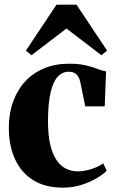

<svg xmlns="http://www.w3.org/2000/svg" viewBox="-20 -808 504 838"><path d="M256 11Q176.5 11 124 -22.2Q71.5 -55.5 45 -114.5Q18.5 -173.5 18.5 -250Q18.5 -313.5 37.5 -365.2Q56.5 -417 91 -453.8Q125.5 -490.5 174 -510.2Q222.5 -530 281 -530Q325.5 -530 355.8 -522.5Q386 -515 406.8 -506.8Q427.5 -498.5 443 -496.5L437 -344H352L330 -451.5Q327 -465.5 320.5 -475.2Q314 -485 303.8 -490Q293.5 -495 280 -495Q252.5 -495 232.2 -473.5Q212 -452 200.8 -404.2Q189.5 -356.5 189.5 -277.5Q189.5 -219.5 199 -178.2Q208.5 -137 225.8 -110.8Q243 -84.5 267.2 -72.2Q291.5 -60 320 -60Q338 -60 358.2 -64.5Q378.5 -69 397.8 -77Q417 -85 430.5 -95L445.5 -63Q432 -48 403 -30.8Q374 -13.5 335.8 -1.2Q297.5 11 256 11ZM117.5 -567 93 -587 226.5 -787.5H314L447.5 -587L422.5 -567L270 -683.5Z"/></svg>

Font: Merriweather 120pt ExtraBold
Style: Regular
Weight: 800
Version: Version 2.100